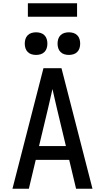

<svg xmlns="http://www.w3.org/2000/svg" viewBox="-20 -1151 640 1171"><path d="M56 0 245 -735H355L544 0H444L402 -176H198L156 0ZM382 -260 327 -490Q320 -519 313.5 -548.5Q307 -578 300 -608Q293 -578 286.5 -548.5Q280 -519 273 -490L218 -260ZM400 -816Q386 -816 372.5 -820Q359 -824 349 -834Q339 -844 335 -857.5Q331 -871 331 -885Q331 -899 335 -912.5Q339 -926 349 -936Q359 -946 372.5 -950Q386 -954 400 -954Q414 -954 427.5 -950Q441 -946 451 -936Q461 -926 465 -912.5Q469 -899 469 -885Q469 -871 465 -857.5Q461 -844 451 -834Q441 -824 427.5 -820Q414 -816 400 -816ZM200 -816Q186 -816 172.5 -820Q159 -824 149 -834Q139 -844 135 -857.5Q131 -871 131 -885Q131 -899 135 -912.5Q139 -926 149 -936Q159 -946 172.5 -950Q186 -954 200 -954Q214 -954 227.5 -950Q241 -946 251 -936Q261 -926 265 -912.5Q269 -899 269 -885Q269 -871 265 -857.5Q261 -844 251 -834Q241 -824 227.5 -820Q214 -816 200 -816ZM150 -1049V-1131H450V-1049Z"/></svg>

Font: Iosevka Custom Medium Extended
Style: Regular
Weight: 500
Width: 7
Monospace: yes
Designer: Belleve Invis
Foundry: Belleve Invis
Version: Version 11.2.4; ttfautohint (v1.8.4)